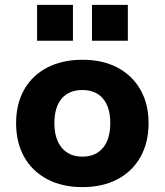

<svg xmlns="http://www.w3.org/2000/svg" viewBox="-20 -756 675 787"><path d="M318 11Q235 11 173.5 -21.5Q112 -54 79 -113Q46 -172 46 -251Q46 -330 79 -388.5Q112 -447 173.5 -479Q235 -511 318 -511Q401 -511 461.5 -479Q522 -447 555.5 -388.5Q589 -330 589 -251Q589 -172 556 -113Q523 -54 462 -21.5Q401 11 318 11ZM318 -114Q372 -114 402 -150Q432 -186 432 -251Q432 -317 402 -352Q372 -387 318 -387Q263 -387 233 -352Q203 -317 203 -251Q203 -186 233.5 -150Q264 -114 318 -114ZM357 -589V-736H504V-589ZM132 -589V-736H279V-589Z"/></svg>

Font: Nunito Sans 8pt ExtraBold
Style: Regular
Weight: 800
Version: Version 3.101;gftools[0.9.27]